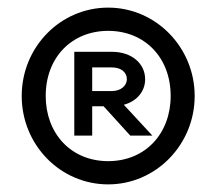

<svg xmlns="http://www.w3.org/2000/svg" viewBox="-20 -740 568 504"><path d="M264 -256C389 -256 491 -360 491 -488C491 -616 389 -720 264 -720C138 -720 37 -616 37 -488C37 -360 138 -256 264 -256ZM322 -384H380L305 -465C339 -474 361 -500 361 -532C361 -573 326 -604 274 -604H175V-384H222V-461H252ZM264 -317C166 -317 100 -390 100 -488C100 -590 169 -659 264 -659C359 -659 428 -590 428 -488C428 -390 362 -317 264 -317ZM222 -501V-563H274C297 -563 313 -551 313 -532C313 -515 297 -501 274 -501Z"/></svg>

Font: LaHaus Display SemiBold
Style: Regular
Weight: 600
Designer: We are Make, BastardaType, Dalton Maag Ltd
Foundry: BastardaType, Dalton Maag Ltd
Version: Version 3.100;Glyphs 3.3 (3331)